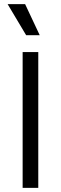

<svg xmlns="http://www.w3.org/2000/svg" viewBox="-20 -913 296 933"><path d="M90 0V-660H166V0ZM107 -742 17 -893H102L173 -742Z"/></svg>

Font: Bricolage Grotesque 96pt ExtraBold Light
Style: Regular
Weight: 300
Version: Version 1.001;gftools[0.9.33.dev8+g029e19f]